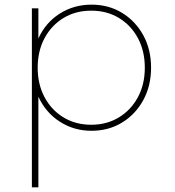

<svg xmlns="http://www.w3.org/2000/svg" viewBox="-20 -548 754 828"><path d="M117.5 260H145.5V-131Q177 -62.5 238 -23.2Q299 16 374.5 16Q448.5 16 506.5 -19.5Q564.5 -55 598 -116.5Q631.5 -178 631.5 -256Q631.5 -334.5 598 -395.8Q564.5 -457 506.5 -492.5Q448.5 -528 374.5 -528Q298.5 -528 237.5 -489.2Q176.5 -450.5 145.5 -382V-512H117.5ZM373.5 -10Q306.5 -10 254.2 -41.5Q202 -73 172.2 -128.8Q142.5 -184.5 142.5 -256Q142.5 -328 172.2 -383.5Q202 -439 254 -470.5Q306 -502 373.5 -502Q441 -502 493 -470.5Q545 -439 574.8 -383.5Q604.5 -328 604.5 -256Q604.5 -184.5 574.8 -129Q545 -73.5 492.8 -41.8Q440.5 -10 373.5 -10Z"/></svg>

Font: Spartan Thin
Style: Regular
Weight: 100
Designer: Matt Bailey, Mirko Velimirovic
Foundry: Matt Bailey
Version: Version 1.003; ttfautohint (v1.8.3)